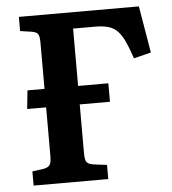

<svg xmlns="http://www.w3.org/2000/svg" viewBox="-51 -750 715 797"><g transform="rotate(-5 306.5 -351.5)"><path d="M57 0V-59L106 -66Q124 -70 130.5 -79.5Q137 -89 137 -118V-319H58L66 -396H137V-589Q137 -616 130.5 -625Q124 -634 104 -637L57 -644V-703H557L590 -508L518 -490Q503 -535 489.5 -563.5Q476 -592 460 -607.5Q444 -623 422 -629Q400 -635 369 -635H277V-396H403V-319H277V-115Q277 -88 284 -78.5Q291 -69 312 -66L368 -59V0Z"/></g></svg>

Font: Literata 18pt SemiBold
Style: Regular
Weight: 600
Designer: Latin by Veronika Burian and Jose Scaglione. Greek by Irene Vlachou. Cyrillic by Vera Evstafieva.
Foundry: TypeTogether
Version: Version 3.103;gftools[0.9.29]